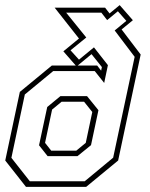

<svg xmlns="http://www.w3.org/2000/svg" viewBox="-22 -730 586 750"><path d="M79.5 0 -1.5 -103 55.5 -371 180.5 -474H274L225.5 -529.5L286.5 -579.5L191.5 -700H388.5L406 -677.5L445.5 -710L497 -651L453 -615L527.5 -517L439.5 -103L314.5 0ZM94.5 -22H309L420 -114L504 -508L426 -611L471.5 -648.5L438.5 -686L396.5 -651.5L374 -680.5H236.5L315 -583.5L253.5 -533.5L286.5 -497L345 -545L399.5 -475.5L385 -406L348 -452.5H186L75 -361L22.5 -113.5ZM373 -454 376 -468 335.5 -518.5 281.5 -474H357.5ZM164 -120 130.5 -162.5 162.5 -312 214 -354.5H318L362.5 -299.5L333.5 -163L280.5 -120ZM178 -141.5H276L313 -172L338.5 -292.5L306.5 -332.5H218.5L181.5 -302L154 -172Z"/></svg>

Font: Tourney Condensed ExtraLight
Style: Italic
Weight: 200
Width: 3
Italic angle: -12°
Designer: Tyler Finck
Foundry: Etcetera Type Co
Version: Version 1.010; ttfautohint (v1.8.3)